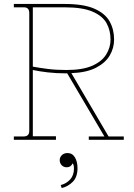

<svg xmlns="http://www.w3.org/2000/svg" viewBox="-20 -707 680 971"><path d="M50 0V-17H100Q128 -17 128 -45V-641Q128 -670 101 -670H50V-687H306Q403 -687 457.5 -663Q512 -639 534.5 -598.5Q557 -558 557 -507Q557 -464 535 -426.5Q513 -389 465.5 -364.5Q418 -340 341 -337L529 -17H606V0H429V-17H508L320 -336H316Q264 -336 221.5 -341Q179 -346 146 -353V-18H263V0ZM316 -353Q398 -353 446.5 -374.5Q495 -396 517 -431.5Q539 -467 539 -507Q539 -553 519 -589.5Q499 -626 448.5 -648Q398 -670 306 -670H146V-370Q178 -364 220.5 -358.5Q263 -353 316 -353ZM321 67Q346 67 359 89Q372 111 372 143Q372 189 347.5 213Q323 237 292 244L287 229Q317 221 335.5 200Q354 179 354 145Q354 126 347 119Q339 139 317 139Q302 139 292 128.5Q282 118 282 103Q282 88 293 77.5Q304 67 321 67Z"/></svg>

Font: Grandiflora One
Style: Regular
Weight: 400
Designer: Haesung Cho
Foundry: JAMO
Version: Version 1.000; ttfautohint (v1.8.4.7-5d5b);gftools[0.9.28]